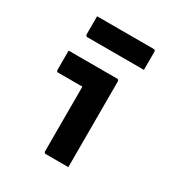

<svg xmlns="http://www.w3.org/2000/svg" viewBox="-181 -900 962 1026"><g transform="rotate(30 300.0 -387.5)"><path d="M240 -11Q240 -35 240 -74.5Q240 -114 240 -162Q240 -210 240 -257.5Q240 -305 240 -345.5Q240 -386 240 -410H220Q195 -410 181 -410Q167 -410 155.5 -410Q144 -410 130 -410Q116 -410 91 -410Q86 -410 83 -413Q80 -416 80 -421Q80 -451 80 -480.5Q80 -510 80 -540Q116 -540 145.5 -540Q175 -540 202 -540Q229 -540 256.5 -540Q284 -540 313.5 -540Q343 -540 379 -540Q383 -540 385 -538.5Q387 -537 388.5 -535Q390 -533 390 -529Q390 -483 390 -427.5Q390 -372 390 -314Q390 -256 390 -201Q390 -146 390 -99Q390 -83 390 -66.5Q390 -50 390 -33.5Q390 -17 390 0Q353 0 321 0Q289 0 251 0Q246 0 243 -3Q240 -6 240 -11ZM120 -775H469Q474 -775 477 -772Q480 -769 480 -764Q480 -745 480 -726.5Q480 -708 480 -690Q480 -672 480 -652H131Q128 -652 125.5 -653.5Q123 -655 121.5 -657.5Q120 -660 120 -663Q120 -683 120 -701Q120 -719 120 -737.5Q120 -756 120 -775Z"/></g></svg>

Font: Recursive Monospace ExtraBold
Style: Regular
Weight: 800
Version: Version 1.047